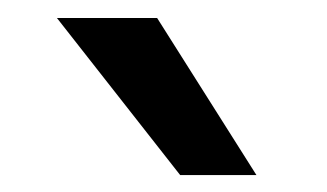

<svg xmlns="http://www.w3.org/2000/svg" viewBox="-20 -812 373 219"><path d="M185.5 -612.3H272.5L159.2 -791.5H44.9Z"/></svg>

Font: Inder
Style: Regular
Weight: 400
Designer: Irina Smirnova
Foundry: Irina Smirnova
Version: Version 1.001